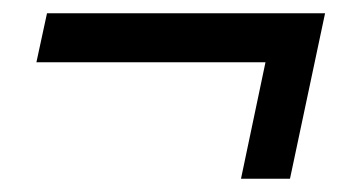

<svg xmlns="http://www.w3.org/2000/svg" viewBox="-20 -336 540 290"><path d="M344 -66 381 -242H35L51 -316H471L418 -66Z"/></svg>

Font: Geist Regular
Style: Italic
Weight: 400
Italic angle: -12°
Designer: Basement.studio, Andrés Briganti, Mateo Zaragoza
Foundry: Basement.studio, Vercel, Andrés Briganti, Guido Ferreyra, Mateo Zaragoza
Version: Version 1.500; ttfautohint (v1.8.4.7-5d5b)